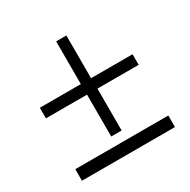

<svg xmlns="http://www.w3.org/2000/svg" viewBox="-137 -722 843 851"><g transform="rotate(-30 284.0 -296.0)"><path d="M256.8 -105V-319.3H46.4V-373.5H256.3V-592.3H308.6V-373.5H521V-319.3H310.1V-105ZM46.4 0V-59.1H522.5V0Z"/></g></svg>

Font: Oxygen Light
Style: Regular
Weight: 300
Designer: vernon adams
Foundry: Vernon Adams
Version: Version Release 0.2.3 webfont; ttfautohint (v0.93.3-1d66) -l